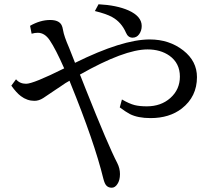

<svg xmlns="http://www.w3.org/2000/svg" viewBox="-20 -813 990 901"><path d="M121.1 -691.9Q168.9 -719.2 215.3 -719.2Q256.3 -719.2 269 -695.3Q273.4 -687 275.9 -671.4Q280.3 -643.6 304.2 -588.9Q314 -565.9 329.1 -525.9L332 -518.1Q554.2 -627.9 682.6 -627.9Q774.4 -627.9 840.3 -576.2Q904.3 -525.9 904.3 -451.2Q904.3 -359.4 833 -303.7Q774.9 -258.8 686.5 -258.8Q627 -258.8 589.4 -277.8Q570.8 -287.6 542 -309.1L552.2 -346.2Q586.9 -326.2 611.8 -319.8Q635.3 -314 668.9 -314Q735.4 -314 779.3 -353Q824.2 -393.1 824.2 -453.6Q824.2 -516.6 774.9 -551.8Q732.9 -581.1 672.4 -581.1Q563.5 -581.1 355 -462.9L358.9 -454.1L381.8 -396Q488.3 -128.4 530.3 -47.9Q543 -22.9 543 3.9Q543 32.7 531.2 50.3Q520 67.9 504.4 67.9Q489.3 67.9 480 58.6Q471.2 50.3 464.8 24.9Q423.3 -145.5 310.1 -423.8L306.2 -434.1Q289.1 -425.3 263.2 -406.7Q252 -398.9 241.2 -392.1Q194.8 -360.4 183.1 -353Q162.6 -339.8 141.6 -339.8Q107.4 -339.8 78.1 -361.8Q57.1 -377.4 33.2 -411.1L55.2 -440.9Q72.8 -419.9 102.5 -419.9Q136.2 -419.9 281.2 -492.2Q241.2 -583 213.4 -624Q189.9 -659.2 157.2 -659.2Q143.6 -659.2 128.4 -654.8ZM442.4 -793Q527.8 -788.6 583 -764.2Q645 -736.3 645 -690.9Q645 -669.4 633.3 -652.8Q621.6 -636.2 602.1 -636.2Q581.1 -636.2 571.3 -659.2Q549.8 -709 506.3 -732.9Q479.5 -748 425.3 -761.2Z"/></svg>

Font: BIZ UDPMincho
Style: Regular
Weight: 400
Designer: TypeBank Co., Ltd.
Foundry: Morisawa Inc.
Version: Version 1.06